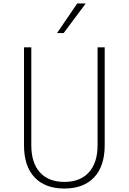

<svg xmlns="http://www.w3.org/2000/svg" viewBox="-20 -1072 740 1104"><path d="M118 -800H160V-237Q160 -136 209.5 -81Q259 -26 350 -26Q441 -26 491 -81Q541 -136 541 -237V-800H582V-237Q582 -117 521.5 -52.5Q461 12 350 12Q239 12 178.5 -52.5Q118 -117 118 -237ZM308 -882 424 -1052H473L346 -882Z"/></svg>

Font: Martian Mono Thin
Style: Regular
Weight: 100
Monospace: yes
Designer: Roman Shamin
Foundry: Evil Martians
Version: Version 1.000; ttfautohint (v1.8.4.7-5d5b)